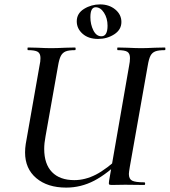

<svg xmlns="http://www.w3.org/2000/svg" viewBox="-20 -841 772 873"><path d="M94 -148Q94 -167 97 -186L160 -544Q164 -561 164 -577Q164 -598 151.5 -605.5Q139 -613 107 -613Q105 -613 105 -619Q105 -625 107 -625L151 -624Q189 -622 212 -622Q237 -622 277 -624L321 -625Q324 -625 324 -619Q324 -613 321 -613Q292 -613 278 -607Q264 -601 256.5 -586.5Q249 -572 244 -542L187 -221Q181 -190 181 -164Q181 -95 216.5 -58.5Q252 -22 318 -22Q367 -22 416 -47Q465 -72 531 -134L543 -124Q469 -51 408.5 -19.5Q348 12 281 12Q196 12 145 -31Q94 -74 94 -148ZM476 -19 567 -542Q571 -561 571 -577Q571 -598 559 -605.5Q547 -613 515 -613Q513 -613 513 -619Q513 -625 515 -625L559 -624Q599 -622 622 -622Q644 -622 684 -624L730 -625Q732 -625 732 -619Q732 -613 730 -613Q701 -613 686.5 -607.5Q672 -602 664.5 -588Q657 -574 652 -544L570 -81Q566 -57 566 -50Q566 -27 581 -19.5Q596 -12 636 -12Q640 -12 640 -6Q640 0 636 0L549 -1L488 0Q478 0 476 -3Q474 -6 476 -19ZM329 -744Q329 -780 362 -800.5Q395 -821 435 -821Q476 -821 504 -798Q532 -775 532 -741Q532 -706 499.5 -685Q467 -664 426 -664Q382 -664 355.5 -687.5Q329 -711 329 -744ZM469 -724Q469 -758 453 -783Q437 -808 415 -808Q391 -808 391 -763Q391 -730 404.5 -703Q418 -676 441 -676Q469 -676 469 -724Z"/></svg>

Font: Cormorant Infant SemiBold
Style: Italic
Weight: 600
Italic angle: -10°
Designer: Christian Thalmann (Catharsis Fonts)
Foundry: Catharsis Fonts
Version: Version 4.000